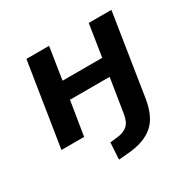

<svg xmlns="http://www.w3.org/2000/svg" viewBox="-155 -653 995 998"><g transform="rotate(-30 342.5 -154.0)"><path d="M282 193 288 93 333 88Q370 84 392.5 65Q415 46 422 3L455 -204H217L184 0H48L127 -501H263L233 -309H471L501 -501H637L560 -9Q552 37 536.5 72Q521 107 494.5 131.5Q468 156 427.5 170.5Q387 185 331 189Z"/></g></svg>

Font: Nunito Sans 7pt
Style: Bold Italic
Weight: 700
Italic angle: -9°
Version: Version 3.101;gftools[0.9.27]